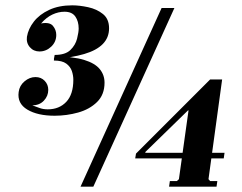

<svg xmlns="http://www.w3.org/2000/svg" viewBox="-20 -700 908 720"><path d="M185 -266Q121 -266 82.5 -289Q44 -312 50 -355L101 -305Q115 -300 128.5 -295Q142 -290 159 -290Q202 -290 228.5 -318Q255 -346 255 -401Q255 -417 249.5 -433.5Q244 -450 228.5 -461.5Q213 -473 182 -473L184 -488Q254 -488 295 -475.5Q336 -463 354 -441Q372 -419 372 -390Q372 -345 344 -317.5Q316 -290 273 -278Q230 -266 185 -266ZM101 -305 50 -355Q53 -379 72 -395Q91 -411 113 -411Q134 -411 147.5 -397Q161 -383 161 -363Q161 -340 144.5 -322.5Q128 -305 101 -305ZM182 -478 185 -494Q225 -494 244 -512.5Q263 -531 269 -555Q275 -579 275 -593Q275 -620 262.5 -638Q250 -656 222 -656Q199 -656 176.5 -645.5Q154 -635 134 -612L81 -562Q86 -592 107 -619Q128 -646 164.5 -663Q201 -680 251 -680Q278 -680 310.5 -673Q343 -666 366 -647.5Q389 -629 389 -594Q389 -559 365.5 -535Q342 -511 296 -497.5Q250 -484 182 -478ZM128 -507Q106 -507 92 -523Q78 -539 81 -562L134 -612Q166 -618 178.5 -603Q191 -588 191 -569Q191 -543 172 -525Q153 -507 128 -507ZM282 0 586 -670H634L330 0ZM525 -127H822L819 -106H487ZM487 -106 490 -124 768 -402H813L758 0H647L687 -286H685L525 -130V-127ZM614 0 617 -21H643L651 -28H762L768 -21H795L792 0Z"/></svg>

Font: Brygada 1918
Style: Bold Italic
Weight: 700
Italic angle: -8°
Designer: Mateusz Machalski | Borys Kosmynka | Przemek Hoffer
Foundry: NIEPODLEGLA 2018
Version: Version 3.006